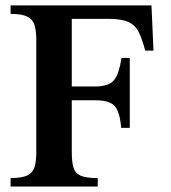

<svg xmlns="http://www.w3.org/2000/svg" viewBox="-20 -680 625 700"><path d="M539.6 -495.6H509.3Q498.5 -537.6 485.8 -563Q473.1 -588.4 447.8 -599.9Q422.4 -611.3 374 -611.3H241.7V-364.7H325.7Q378.9 -364.7 397 -389.4Q415 -414.1 422.9 -468.8H453.1V-213.9H421.9Q417.5 -268.1 399.9 -291.3Q382.3 -314.5 325.7 -314.5H241.7V-125Q241.7 -89.4 248 -68.6Q254.4 -47.9 274.4 -39.3Q294.4 -30.8 336.4 -30.8V0H18.6V-30.8Q59.6 -30.8 79.6 -40.5Q99.6 -50.3 106 -71Q112.3 -91.8 112.3 -125V-535.2Q112.3 -568.4 105.7 -589.1Q99.1 -609.9 79.1 -619.6Q59.1 -629.4 18.6 -629.4V-660.2H532.2Z"/></svg>

Font: Awami Nastaliq
Style: Bold
Weight: 700
Designer: Peter Martin, SIL International
Foundry: SIL International
Version: Version 3.100